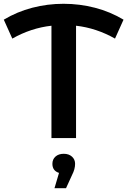

<svg xmlns="http://www.w3.org/2000/svg" viewBox="-28 -730 673 1015"><path d="M580 -526Q481 -582 374 -594V0H244V-594Q136 -582 37 -526L-8 -626Q62 -668 142.5 -689Q223 -710 308 -710Q393 -710 474 -689Q555 -668 625 -626ZM369 136Q369 164 353 195L321 265H260L284 184Q249 173 249 136Q249 112 265.5 97.5Q282 83 309 83Q336 83 352.5 98Q369 113 369 136Z"/></svg>

Font: Montserrat Alternates SemiBold
Style: Regular
Weight: 600
Designer: Julieta Ulanovsky
Foundry: Julieta Ulanovsky
Version: Version 7.200